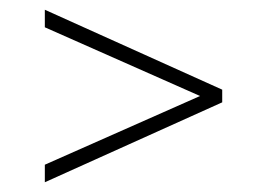

<svg xmlns="http://www.w3.org/2000/svg" viewBox="-20 -577 548 394"><path d="M72 -203V-239L390.5 -380L72 -521V-557L436 -393V-367Z"/></svg>

Font: Encode Sans Condensed Condensed Thin
Style: Regular
Weight: 100
Width: 3
Designer: Multiple Designers
Foundry: Impallari Type
Version: Version 3.000; ttfautohint (v1.8.3) -l 8 -r 50 -G 200 -x 14 